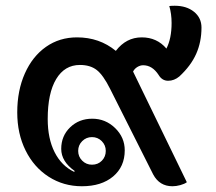

<svg xmlns="http://www.w3.org/2000/svg" viewBox="-20 -639 751 668"><path d="M40 -248Q40 -324 66.5 -383.5Q93 -443 140 -476Q187 -509 248 -509Q326 -509 383 -462Q419 -509 473 -509Q526 -509 559 -470Q577 -505 577 -559Q577 -591 569 -618Q576 -619 588 -619Q629 -619 655 -598Q681 -577 681 -543Q681 -493 662.5 -451.5Q644 -410 604 -373Q586 -358 565 -358Q544 -358 532 -378Q510 -412 478 -412Q468 -412 458 -406Q448 -400 443 -390L630 -5Q622 1 607.5 5Q593 9 580 9Q535 9 513 -32L363 -330Q339 -378 316.5 -395.5Q294 -413 258 -413Q205 -413 175.5 -364Q146 -315 146 -225Q146 -157 170 -109.5Q194 -62 238 -41L240 -44Q193 -77 193 -121Q193 -166 224 -196Q255 -226 301 -226Q347 -226 380.5 -193.5Q414 -161 414 -116Q414 -59 373.5 -25Q333 9 265 9Q201 9 149.5 -24Q98 -57 69 -115.5Q40 -174 40 -248ZM348 -114Q348 -134 334 -148Q320 -162 300 -162Q280 -162 266 -148Q252 -134 252 -114Q252 -94 266 -80Q280 -66 300 -66Q321 -66 334.5 -80Q348 -94 348 -114Z"/></svg>

Font: K2D SemiBold
Style: Regular
Weight: 600
Designer: Katatrad Aksorn Co.,Ltd.
Foundry: Cadson Demak Co.,Ltd.
Version: Version 1.000; ttfautohint (v1.6)